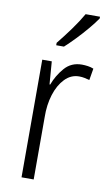

<svg xmlns="http://www.w3.org/2000/svg" viewBox="-87 -810 490 855"><g transform="rotate(10 158.0 -382.5)"><path d="M252 -541Q265 -541 279 -539Q293 -537 305 -532L296 -479Q286 -482 274 -484.5Q262 -487 249 -487Q212 -487 184.5 -458.5Q157 -430 142.5 -383.5Q128 -337 129 -282V0H74V-532H117L125 -429H128Q144 -472 174 -506.5Q204 -541 252 -541ZM294 -757Q279 -735 255.5 -707Q232 -679 206 -652Q180 -625 159 -606H124V-617Q154 -654 181.5 -692Q209 -730 229 -765H294Z"/></g></svg>

Font: Noto Sans Tamil Condensed Light
Style: Regular
Weight: 300
Width: 3
Designer: Jelle Bosma - Monotype Design Team
Foundry: Monotype Imaging Inc.
Version: Version 2.004; ttfautohint (v1.8.4.7-5d5b)